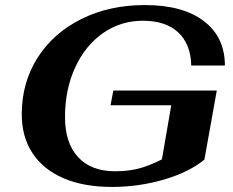

<svg xmlns="http://www.w3.org/2000/svg" viewBox="-20 -729 921 759"><path d="M66 -277Q66 -402 128 -500Q190 -598 301 -653.5Q412 -709 553 -709Q703 -709 786 -645.5Q869 -582 869 -470H736Q734 -555 684.5 -601Q635 -647 545 -647Q457 -647 387 -598Q317 -549 277 -462Q237 -375 237 -266Q237 -164 288.5 -108Q340 -52 435 -52Q486 -52 527.5 -62.5Q569 -73 620 -99L657 -313H417L428 -371H837L788 -98Q727 -48 627.5 -19Q528 10 423 10Q311 10 231 -24.5Q151 -59 108.5 -123.5Q66 -188 66 -277Z"/></svg>

Font: Fahkwang
Style: Bold Italic
Weight: 700
Italic angle: -10°
Designer: Suppakit Chalermlarp | Katatrad Co.,Ltd.
Foundry: Cadson Demak Co.,Ltd.
Version: Version 1.000; ttfautohint (v1.6)